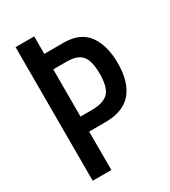

<svg xmlns="http://www.w3.org/2000/svg" viewBox="-196 -909 895 1008"><g transform="rotate(-30 251.5 -405.0)"><path d="M63 0V-810H176V-704H293Q394 -704 440 -640Q486 -576 486 -469Q486 -355 434.5 -294Q383 -233 274 -233H176V0ZM176 -324H246Q313 -324 344.5 -354Q376 -384 376 -469Q376 -547 349 -578.5Q322 -610 259 -610H176Z"/></g></svg>

Font: Oswald
Style: Regular
Weight: 400
Designer: Vernon Adams
Foundry: Vernon Adams
Version: Version 4.103; ttfautohint (v1.8.3)